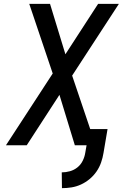

<svg xmlns="http://www.w3.org/2000/svg" viewBox="-20 -755 640 998"><path d="M302 223 301 141Q322 141 343.5 135Q365 129 382.5 115Q400 101 410 80.5Q420 60 423 40L430 0H369L289 -262L119 0H11L254 -373L132 -735H240L320 -473L490 -735H598L355 -362L449 -84H539L518 40Q514 65 505.5 89.5Q497 114 482 136Q467 158 446 175.5Q425 193 401 204Q377 215 352 219Q327 223 302 223Z"/></svg>

Font: Iosevka Aile Medium
Style: Italic
Weight: 500
Italic angle: -9°
Designer: Belleve Invis
Foundry: Belleve Invis
Version: Version 31.1.0; ttfautohint (v1.8.4)